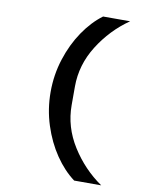

<svg xmlns="http://www.w3.org/2000/svg" viewBox="-97 -828 793 1035"><g transform="rotate(10 300.0 -311.0)"><path d="M382 -760H530Q430 -691 364 -586Q298 -481 298 -362V-260Q298 -141 364 -36Q430 69 530 138H382Q324 95 277 26Q230 -43 202 -130Q174 -217 174 -311Q174 -405 202 -492Q230 -579 277 -648Q324 -717 382 -760Z"/></g></svg>

Font: iA Writer Duo S
Style: Bold
Weight: 700
Designer: Mike Abbink, Paul van der Laan, Pieter van Rosmalen, Oliver Reichenstein
Foundry: Bold Monday and Information Architects Inc.
Version: Version 2.000